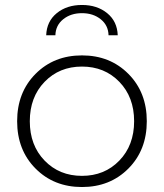

<svg xmlns="http://www.w3.org/2000/svg" viewBox="-20 -749 660 773"><path d="M166 -607Q168 -663 208.5 -696Q249 -729 310 -729Q371 -729 411.5 -696Q452 -663 454 -607H417Q416 -647 385.5 -671.5Q355 -696 310 -696Q265 -696 234.5 -671.5Q204 -647 203 -607ZM497 -70.5Q423 4 310 4Q197 4 123 -70.5Q49 -145 49 -261Q49 -377 123 -451.5Q197 -526 310 -526Q423 -526 497 -451.5Q571 -377 571 -261Q571 -145 497 -70.5ZM159.5 -102.5Q219 -41 310 -41Q401 -41 460.5 -102.5Q520 -164 520 -261Q520 -358 460.5 -419.5Q401 -481 310 -481Q219 -481 159.5 -419.5Q100 -358 100 -261Q100 -164 159.5 -102.5Z"/></svg>

Font: mBank Light
Style: Regular
Weight: 300
Designer: Julieta Ulanovsky
Foundry: Julieta Ulanovsky
Version: Version 7.200;PS 007.200;hotconv 1.0.88;makeotf.lib2.5.64775